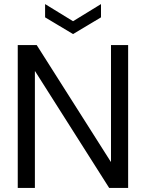

<svg xmlns="http://www.w3.org/2000/svg" viewBox="-20 -921 715 941"><path d="M67 0V-700H160L523 -128H524V-700H608V0H515L152 -572H151V0ZM338 -754 201 -836V-901L338 -817L475 -901V-836Z"/></svg>

Font: DM Sans 28pt
Style: Regular
Weight: 400
Version: Version 4.004;gftools[0.9.30]